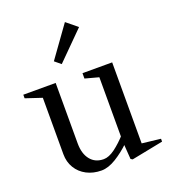

<svg xmlns="http://www.w3.org/2000/svg" viewBox="-149 -888 890 1009"><g transform="rotate(-20 295.5 -384.0)"><path d="M86 -134V-468L103 -444L-5 -480V-500H176V-162Q176 -104 203 -70.5Q230 -37 277 -37Q306 -37 340.5 -62.5Q375 -88 411 -128L402 -100V-468L419 -445L326 -470V-500H492V-29L474 -49L596 -35V-19L419 16L409 10L402 -88L412 -78Q372 -39 328 -12Q284 15 246 15Q200 15 163.5 -4Q127 -23 106.5 -57Q86 -91 86 -134ZM206 -610 331 -784 392 -734 240 -582Z"/></g></svg>

Font: Wittgenstein
Style: Regular
Weight: 400
Designer: Jörg Drees
Foundry: Jörg Drees
Version: Version 1.003;Glyphs 3.1.2 (3151)